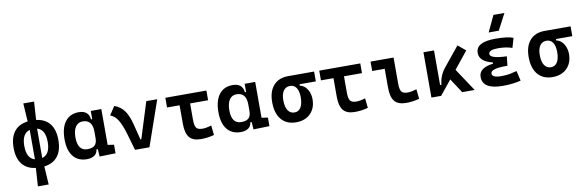

<svg xmlns="http://www.w3.org/2000/svg" viewBox="-62 -1370 6569 2160"><g transform="rotate(-10 3222.5 -290.0)"><path d="M231.4 214.8 244.6 6.8Q143.1 -5.9 90.1 -73.2Q37.1 -140.6 37.1 -258.8Q37.1 -377 89.8 -444.3Q142.6 -511.7 244.6 -524.4L231.4 -732.4H354.5L341.3 -524.4Q443.4 -511.7 496.1 -444.3Q548.8 -377 548.8 -258.8Q548.8 -140.6 495.8 -73.2Q442.9 -5.9 341.3 6.8L354.5 214.8ZM426.8 -258.8Q426.8 -400.9 335 -426.8V-90.8Q426.8 -116.7 426.8 -258.8ZM159.2 -258.8Q159.2 -116.7 251 -90.8V-426.8Q159.2 -400.9 159.2 -258.8Z M829.1 9.8Q728.5 9.8 673.3 -58.3Q618.2 -126.5 618.2 -253.9Q618.2 -384.3 672.9 -455.8Q727.5 -527.3 827.6 -527.3Q939.5 -527.3 951.2 -423.8H964.4V-517.6H1085V-108.4L1156.2 -97.7V0L973.1 4.9L967.8 -80.1H952.1Q947.3 -35.6 914.3 -12.9Q881.3 9.8 829.1 9.8ZM742.7 -253.9Q742.7 -100.1 854 -100.1Q912.6 -100.1 938.5 -126.2Q964.4 -152.3 964.4 -205.1V-281.2Q964.4 -417.5 853 -417.5Q800.3 -417.5 771.5 -374.8Q742.7 -332 742.7 -253.9Z M1378.9 0 1323.7 -190.4Q1293.9 -293 1259 -351.6Q1224.1 -410.2 1169.9 -429.7L1234.4 -527.3Q1302.7 -502 1344.2 -447.5Q1385.7 -393.1 1412.6 -288.1L1459 -105H1469.2L1598.6 -517.6H1723.6L1543.5 0Z M2130.9 9.8Q2040 9.8 1999.8 -39.1Q1959.5 -87.9 1959.5 -195.3V-406.7H1816.4V-517.6H2285.2V-406.7H2079.6V-219.7Q2079.6 -158.2 2096.2 -130.4Q2112.8 -102.5 2169.9 -102.5Q2189.9 -102.5 2215.3 -107.2Q2240.7 -111.8 2270.5 -121.1L2282.2 -10.7Q2244.6 0 2207.5 4.9Q2170.4 9.8 2130.9 9.8Z M2586.9 9.8Q2486.3 9.8 2431.2 -58.3Q2376 -126.5 2376 -253.9Q2376 -384.3 2430.7 -455.8Q2485.4 -527.3 2585.4 -527.3Q2697.3 -527.3 2709 -423.8H2722.2V-517.6H2842.8V-108.4L2914.1 -97.7V0L2731 4.9L2725.6 -80.1H2710Q2705.1 -35.6 2672.1 -12.9Q2639.2 9.8 2586.9 9.8ZM2500.5 -253.9Q2500.5 -100.1 2611.8 -100.1Q2670.4 -100.1 2696.3 -126.2Q2722.2 -152.3 2722.2 -205.1V-281.2Q2722.2 -417.5 2610.8 -417.5Q2558.1 -417.5 2529.3 -374.8Q2500.5 -332 2500.5 -253.9Z M3220.2 9.8Q3111.3 9.8 3051.3 -60.5Q2991.2 -130.9 2991.2 -258.8Q2991.2 -382.3 3051.3 -450Q3111.3 -517.6 3220.2 -517.6H3515.6V-405.3H3329.6V-388.7Q3362.3 -383.3 3388.4 -358.4Q3414.6 -333.5 3429.4 -295.7Q3444.3 -257.8 3444.3 -212.4Q3444.3 -145.5 3416.5 -95.5Q3388.7 -45.4 3338.4 -17.8Q3288.1 9.8 3220.2 9.8ZM3220.2 -102.5Q3266.6 -102.5 3292 -143.3Q3317.4 -184.1 3317.4 -258.8Q3317.4 -329.1 3292 -367.2Q3266.6 -405.3 3220.2 -405.3Q3171.4 -405.3 3144.8 -367.2Q3118.2 -329.1 3118.2 -258.8Q3118.2 -184.1 3144.8 -143.3Q3171.4 -102.5 3220.2 -102.5Z M3888.7 9.8Q3797.9 9.8 3757.6 -39.1Q3717.3 -87.9 3717.3 -195.3V-406.7H3574.2V-517.6H4043V-406.7H3837.4V-219.7Q3837.4 -158.2 3854 -130.4Q3870.6 -102.5 3927.7 -102.5Q3947.8 -102.5 3973.1 -107.2Q3998.5 -111.8 4028.3 -121.1L4040 -10.7Q4002.4 0 3965.3 4.9Q3928.2 9.8 3888.7 9.8Z M4474.6 9.8Q4383.8 9.8 4343.5 -39.1Q4303.2 -87.9 4303.2 -195.3V-410.2H4160.2V-517.6H4423.3V-219.7Q4423.3 -158.2 4439.9 -130.4Q4456.5 -102.5 4513.7 -102.5Q4553.7 -102.5 4614.3 -121.1L4626 -10.7Q4586.9 0 4551.3 4.9Q4515.6 9.8 4474.6 9.8Z M4764.6 0V-517.6H4885.3V-122.6H4900.9Q4908.7 -225.6 4978.5 -310.5L5154.8 -527.3L5242.7 -454.6L5085.9 -260.3L5258.8 0H5116.2L5008.8 -164.6L4875.5 0Z M5579.1 9.8Q5349.6 9.8 5349.6 -131.8Q5349.6 -235.4 5513.7 -255.4V-269.5Q5364.3 -304.7 5364.3 -403.8Q5364.3 -527.3 5586.9 -527.3Q5729 -527.3 5791 -501.5L5759.3 -392.1Q5689.9 -416.5 5597.7 -416.5Q5491.2 -416.5 5491.2 -369.6Q5491.2 -316.4 5680.7 -310.1L5668.9 -204.1H5653.3Q5476.6 -204.1 5476.6 -148.9Q5476.6 -101.1 5583 -101.1Q5645 -101.1 5686 -110.4Q5727.1 -119.6 5759.3 -127.9L5786.1 -13.7Q5746.1 -2.9 5693.8 3.4Q5641.6 9.8 5579.1 9.8ZM5525.9 -609.4 5613.3 -794.9H5738.8L5641.6 -609.4Z M6149.9 9.8Q6041 9.8 5981 -60.5Q5920.9 -130.9 5920.9 -258.8Q5920.9 -382.3 5981 -450Q6041 -517.6 6149.9 -517.6H6445.3V-405.3H6259.3V-388.7Q6292 -383.3 6318.1 -358.4Q6344.2 -333.5 6359.1 -295.7Q6374 -257.8 6374 -212.4Q6374 -145.5 6346.2 -95.5Q6318.4 -45.4 6268.1 -17.8Q6217.8 9.8 6149.9 9.8ZM6149.9 -102.5Q6196.3 -102.5 6221.7 -143.3Q6247.1 -184.1 6247.1 -258.8Q6247.1 -329.1 6221.7 -367.2Q6196.3 -405.3 6149.9 -405.3Q6101.1 -405.3 6074.5 -367.2Q6047.9 -329.1 6047.9 -258.8Q6047.9 -184.1 6074.5 -143.3Q6101.1 -102.5 6149.9 -102.5Z"/></g></svg>

Font: Caskaydia Cove SemiBold
Style: Regular
Weight: 600
Monospace: yes
Designer: Aaron Bell
Foundry: Saja Typeworks
Version: Version 4.300; ttfautohint (v1.8.3)